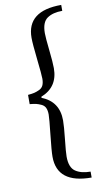

<svg xmlns="http://www.w3.org/2000/svg" viewBox="-102 -780 530 1022"><g transform="rotate(-10 163.5 -269.5)"><path d="M50 -245V-295Q72 -297 84.5 -300Q97 -303 112 -310Q127 -317 133.5 -331Q140 -345 140 -367Q140 -389 130.5 -474Q121 -559 121 -591Q121 -736 307 -736V-704Q256 -704 225.5 -683Q195 -662 195 -603Q195 -579 202.5 -511Q210 -443 210 -411Q210 -309 118 -273V-267Q210 -231 210 -129Q210 -97 202.5 -28.5Q195 40 195 64Q195 123 225.5 144Q256 165 307 165V197Q121 197 121 52Q121 20 130.5 -65.5Q140 -151 140 -173Q140 -195 133.5 -209Q127 -223 112 -230Q97 -237 84.5 -240Q72 -243 50 -245Z"/></g></svg>

Font: myMathFont
Style: Regular
Weight: 400
Designer: Ross Mills, John Hudson & Paul Hanslow, Tiro Typeworks Ltd; with prior portions MicroPress Inc., and Coen Hoffman. Math 
Foundry: Tiro Typeworks Ltd
Version: Version 2.13 b171